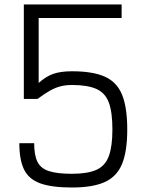

<svg xmlns="http://www.w3.org/2000/svg" viewBox="-20 -820 640 854"><path d="M300 14Q210 14 159 -4.5Q108 -23 87 -66Q66 -109 66 -183H132Q132 -130 146.5 -100.5Q161 -71 197.5 -59Q234 -47 300 -47Q369 -47 408.5 -64.5Q448 -82 464 -125.5Q480 -169 480 -244Q480 -321 464 -364Q448 -407 408.5 -424.5Q369 -442 300 -442Q274 -442 251 -436.5Q228 -431 203.5 -417.5Q179 -404 147 -380H86V-800H521V-740H152V-451Q184 -480 217 -491.5Q250 -503 300 -503Q393 -503 446.5 -479Q500 -455 523 -398.5Q546 -342 546 -244Q546 -147 523 -91Q500 -35 446.5 -10.5Q393 14 300 14Z"/></svg>

Font: Victor Mono Thin Light
Style: Regular
Weight: 300
Monospace: yes
Version: Version 1.561;gftools[0.9.30]